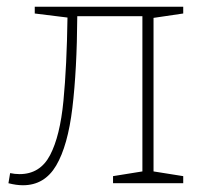

<svg xmlns="http://www.w3.org/2000/svg" viewBox="-20 -543 606 569"><path d="M48 6Q38 6 27.5 4.5Q17 3 5 0L10 -30Q24 -27 38 -27Q99 -27 128.5 -83.5Q158 -140 168 -244Q178 -348 180 -491L83 -503V-523H523V-503L435 -490V-35L523 -21V0H315V-21L402 -35V-495H209Q208 -336 194.5 -223.5Q181 -111 146.5 -52.5Q112 6 48 6Z"/></svg>

Font: Bitter ExtraLight
Style: Regular
Weight: 200
Designer: Sol Matas, and Bitter project Authors
Foundry: Sol Matas
Version: Version 2.001